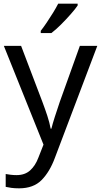

<svg xmlns="http://www.w3.org/2000/svg" viewBox="-20 -786 550 1046"><path d="M1 -536H95L211 -231Q226 -191 238 -154.5Q250 -118 256 -85H260Q266 -110 279 -150.5Q292 -191 306 -232L415 -536H510L279 74Q251 150 206.5 195Q162 240 84 240Q60 240 42 237.5Q24 235 11 232V162Q22 164 37.5 166Q53 168 70 168Q116 168 144.5 142Q173 116 189 73L217 2ZM403 -756Q391 -738 366 -709.5Q341 -681 312.5 -652.5Q284 -624 260 -606H202V-618Q217 -637 234.5 -663Q252 -689 269 -716.5Q286 -744 297 -766H403Z"/></svg>

Font: Noto Sans Shavian
Style: Regular
Weight: 400
Designer: Monotype Design Team
Foundry: Monotype Imaging Inc.
Version: Version 2.001; ttfautohint (v1.8.4.7-5d5b)